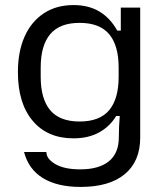

<svg xmlns="http://www.w3.org/2000/svg" viewBox="-20 -564 657 758"><path d="M298.4 174Q206.9 174 149.9 139.4Q92.9 104.8 74.9 36H163.1V36.3Q163.1 63.1 198.6 83.9Q234.2 104.6 296.8 104.6Q370.5 104.6 409.8 72.8Q449.1 40.9 449.1 -21.3Q449.1 -45.7 450.1 -64.7Q451.1 -83.7 452.8 -106.1H438.7Q413.6 -64.4 371 -41.1Q328.3 -17.8 270.2 -17.8Q167.5 -17.8 109.1 -87Q50.7 -156.2 50.7 -279Q50.7 -360.4 77.1 -419.6Q103.4 -478.7 152.9 -511.4Q202.3 -544 270.2 -544Q329.9 -544 372.7 -518.3Q415.4 -492.6 442.8 -443.3H456.9V-534H533.5V-20.3Q533.5 72.8 472.7 123.4Q411.9 174 298.4 174ZM294.2 -84.3Q373.5 -84.3 411 -129Q448.4 -173.8 448.4 -260.5V-297.5Q448.4 -384.2 411 -429Q373.5 -473.7 294.2 -473.7Q215.6 -473.7 178.1 -429Q140.7 -384.2 140.7 -297.5V-260.5Q140.7 -173.8 178.1 -129Q215.6 -84.3 294.2 -84.3Z"/></svg>

Font: Mozilla Text ExtraLight
Style: Regular
Weight: 200
Designer: Studio DRAMA
Foundry: Studio DRAMA
Version: Version 1.000